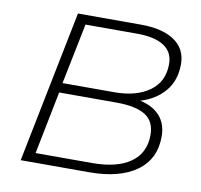

<svg xmlns="http://www.w3.org/2000/svg" viewBox="-74 -722 839 801"><g transform="rotate(10 345.5 -322.0)"><path d="M626 -199Q626 -103 554 -51.5Q482 0 354 0H64L193 -644H460Q551 -644 602 -609.5Q653 -575 653 -510Q653 -441 614.5 -395.5Q576 -350 512 -331Q567 -319 596.5 -285.5Q626 -252 626 -199ZM180 -347H400Q492 -347 548 -387Q604 -427 604 -502Q604 -553 564.5 -578.5Q525 -604 452 -604H232ZM579 -197Q579 -255 538.5 -280.5Q498 -306 416 -306H173L120 -40H359Q465 -40 522 -80.5Q579 -121 579 -197Z"/></g></svg>

Font: Montserrat Ace
Style: Light Italic
Weight: 300
Italic angle: -11.3°
Designer: Julieta Ulanovsky
Foundry: Julieta Ulanovsky
Version: Version 1